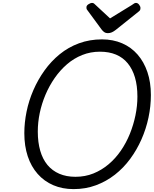

<svg xmlns="http://www.w3.org/2000/svg" viewBox="-20 -1287 1067 1326"><path d="M488 19Q411 19 348 -8Q285 -35 240 -86Q195 -137 171.5 -208Q148 -279 148 -367Q148 -440 163.5 -516Q179 -592 210.5 -664.5Q242 -737 287.5 -800.5Q333 -864 392.5 -912.5Q452 -961 525.5 -988Q599 -1015 684 -1015Q761 -1015 823.5 -988Q886 -961 930 -910.5Q974 -860 998 -789.5Q1022 -719 1022 -631Q1022 -553 1005.5 -475Q989 -397 957 -324.5Q925 -252 879 -189.5Q833 -127 773.5 -80.5Q714 -34 642.5 -7.5Q571 19 488 19ZM501 -66Q568 -66 625 -89Q682 -112 730 -152.5Q778 -193 815 -247Q852 -301 877 -363Q902 -425 915.5 -490.5Q929 -556 929 -620Q929 -695 912 -752.5Q895 -810 862 -850Q829 -890 781 -910Q733 -930 670 -930Q605 -930 547.5 -907Q490 -884 442.5 -843Q395 -802 357.5 -748Q320 -694 294 -632.5Q268 -571 254.5 -506.5Q241 -442 241 -378Q241 -304 258 -245.5Q275 -187 308 -147.5Q341 -108 389.5 -87Q438 -66 501 -66ZM919 -1267Q931 -1267 940.5 -1255Q950 -1243 950 -1232Q950 -1223 947.5 -1218Q945 -1213 940 -1209L780 -1081Q766 -1070 753 -1064Q740 -1058 724 -1058Q710 -1058 700 -1065Q690 -1072 681 -1084L584 -1216Q578 -1223 577.5 -1228Q577 -1233 577 -1237Q577 -1249 591.5 -1258Q606 -1267 615 -1267Q625 -1267 630 -1262Q635 -1257 642 -1251L740 -1160L890 -1252Q897 -1256 904 -1261.5Q911 -1267 919 -1267Z"/></svg>

Font: Playwrite AU QLD
Style: Regular
Weight: 400
Designer: Veronika Burian, José Scaglione
Foundry: TypeTogether
Version: Version 1.002